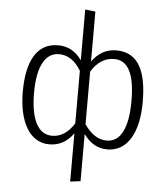

<svg xmlns="http://www.w3.org/2000/svg" viewBox="-65 -859 980 1137"><g transform="rotate(5 425.5 -290.5)"><path d="M600 -577C544 -577 494 -552 456 -498V-795L395 -802V-500C359 -552 312 -577 254 -577C125 -577 69 -463 69 -285C69 -107 135 12 252 12C312 12 359 -15 395 -66V221L456 213V-67C492 -17 537 12 597 12C718 12 782 -107 782 -285C782 -462 735 -577 600 -577ZM264 -40C181 -40 136 -126 136 -285C136 -444 184 -525 264 -525C318 -525 360 -495 395 -438V-125C361 -71 318 -40 264 -40ZM590 -40C535 -40 494 -71 456 -125V-438C490 -494 535 -525 592 -525C676 -525 715 -444 715 -285C715 -126 671 -40 590 -40Z"/></g></svg>

Font: Glow Sans SC Normal
Style: Regular
Weight: 400
Designer: Ryoko NISHIZUKA (kana, bopomofo & ideographs); Paul D. Hunt (Latin, Greek & Cyrillic); Sandoll Communications, Soo-young
Version: Version 0.93